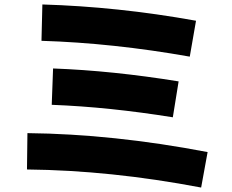

<svg xmlns="http://www.w3.org/2000/svg" viewBox="-20 -788 1040 861"><path d="M859 -695 831 -534Q487 -595 166 -605L170 -768Q338 -763 509.5 -745Q681 -727 859 -695ZM781 -423 755 -262Q612 -285 477 -299Q342 -313 212 -318L218 -481Q352 -476 492.5 -461.5Q633 -447 781 -423ZM911 -106 882 53Q676 14 482.5 -6Q289 -26 101 -28L103 -191Q488 -187 911 -106Z"/></svg>

Font: Murecho ExtraBold
Style: Regular
Weight: 800
Designer: Neil Summerour
Foundry: Positype
Version: Version 1.010; ttfautohint (v1.8.3)